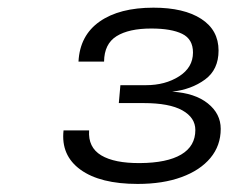

<svg xmlns="http://www.w3.org/2000/svg" viewBox="-20 -916 640 488"><path d="M330 -448.5Q234.5 -448.5 184.5 -484.8Q134.5 -521 141.5 -584.5H206.5Q203.5 -541.5 237.2 -521.2Q271 -501 336 -501.5Q404.5 -502 440.5 -523.2Q476.5 -544.5 476.5 -585.5Q476.5 -617 443.5 -635.5Q410.5 -654 345 -654H282L286 -699.5H351Q400 -699.5 435.2 -722Q470.5 -744.5 470.5 -782.5Q470.5 -816.5 443 -830Q415.5 -843.5 364.5 -843.5Q307.5 -843.5 276.2 -824Q245 -804.5 244.5 -759.5H179.5Q183 -826 233.2 -861.2Q283.5 -896.5 370 -896.5Q447.5 -896.5 491.5 -868Q535.5 -839.5 535.5 -787.5Q535.5 -739 501 -713.8Q466.5 -688.5 417.5 -683Q475.5 -679.5 508.2 -653.2Q541 -627 541 -588.5Q541 -546 514.8 -514.5Q488.5 -483 441.2 -465.8Q394 -448.5 330 -448.5Z"/></svg>

Font: Spline Sans Mono Light
Style: Italic
Weight: 300
Italic angle: -4°
Monospace: yes
Version: Version 1.004